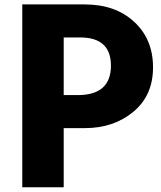

<svg xmlns="http://www.w3.org/2000/svg" viewBox="-20 -792 711 846"><path d="M78.1 33.2V-772.5H353.5Q488.3 -772.5 571.3 -695.8Q654.3 -619.1 654.3 -495.1Q654.3 -371.1 567.4 -299.3Q480.5 -227.5 354.5 -227.5H260.7V33.2ZM260.7 -373H322.3Q468.8 -373 468.8 -502.9Q468.8 -627 333 -627H260.7Z"/></svg>

Font: GenEi M Gothic v2 Heavy
Style: Regular
Weight: 800
Version: Version 2.0